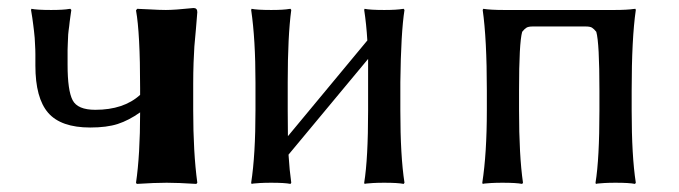

<svg xmlns="http://www.w3.org/2000/svg" viewBox="-20 -454 1687 477"><path d="M67.9 -291C67.9 -237.3 78.5 -198.2 99.6 -173.8C120.8 -149.4 155.6 -137.2 204.1 -137.2C231.4 -137.2 254.2 -140.1 272.5 -146C290.7 -151.9 309.2 -161.5 328.1 -174.8C328.1 -104.5 324.7 -46.2 317.9 0L319.8 2.9C349.4 1 374.2 0 394 0C413.2 0 437.8 1 467.8 2.9L470.2 0C463.4 -50.1 460 -110.2 460 -180.2V-246.1C460 -263.7 460.3 -281.2 460.9 -298.6C461.6 -316 462.2 -329.4 462.9 -338.9L466.8 -382.3L470.2 -423.8C470.2 -430.7 467.1 -434.1 460.9 -434.1C429.4 -430.8 406.4 -429.2 392.1 -429.2C382 -429.2 368.5 -429.7 351.6 -430.7C334.6 -431.6 324.4 -432.1 320.8 -432.1L317.9 -428.2C324.7 -390.8 328.1 -326.3 328.1 -234.9V-218.3C300.8 -193.5 263.7 -181.2 216.8 -181.2C187.5 -181.2 168.7 -189.1 160.4 -205.1C152.1 -221 147.9 -250.3 147.9 -293V-313.5V-330.1C147.9 -335 148.1 -339.9 148.4 -345C148.8 -350 148.9 -353.9 148.9 -356.7C148.9 -359.5 149.1 -363.3 149.4 -368.2L150.4 -377.9C150.7 -379.6 151.2 -383.2 151.9 -388.9C152.5 -394.6 152.9 -398.3 153.1 -399.9C153.2 -401.5 153.9 -406.2 155 -413.8C156.2 -421.5 156.9 -426.6 157.2 -429.2L154.8 -432.1L150.4 -431.6C147.5 -431 142 -430.4 134 -429.9C126.1 -429.4 117 -429.2 106.9 -429.2C83.5 -429.2 67.2 -430.2 58.1 -432.1L57.1 -429.2C57.8 -425.6 58.8 -419 60.3 -409.4C61.8 -399.8 62.6 -393.8 62.7 -391.4C62.9 -388.9 63.5 -384 64.5 -376.7C65.4 -369.4 66 -363.8 66.2 -359.9C66.3 -356 66.7 -350.2 67.1 -342.5C67.6 -334.9 67.9 -327.1 67.9 -319.3Z M694.8 -250C694.8 -326.5 697.8 -386.2 703.6 -429.2L701.7 -432.1L697.3 -431.6C694.3 -431 688.9 -430.4 680.9 -429.9C672.9 -429.4 663.9 -429.2 653.8 -429.2C630.4 -429.2 614.1 -430.2 605 -432.1L604 -429.2C611.2 -380.4 614.7 -320.3 614.7 -249V-180.2C614.7 -106.3 611.2 -46.2 604 0L605 2.9L609.4 2C612.3 1.6 617.8 1.2 626 0.7C634.1 0.2 643.4 0 653.8 0C676.6 0 692.5 1 701.7 2.9L703.6 0C700.7 -20.5 698.4 -43.8 696.8 -69.8L894.5 -307.6V-250V-179.2C894.5 -99.8 891.3 -40 884.8 0L885.7 2.9L890.1 2C893.1 1.6 898.6 1.2 906.7 0.7C914.9 0.2 924.2 0 934.6 0C957.4 0 973.5 1 982.9 2.9L984.9 0C978 -44.3 974.6 -104 974.6 -179.2V-250C975.6 -332 979 -391.8 984.9 -429.2L982.9 -432.1L978.5 -431.6C975.6 -431 970.1 -430.4 961.9 -429.9C953.8 -429.4 944.7 -429.2 934.6 -429.2C911.1 -429.2 894.9 -430.2 885.7 -432.1L884.8 -429.2C888.3 -406.1 891 -380.9 892.6 -353.5L695.3 -115.7C695 -128.7 694.8 -150.2 694.8 -180.2Z M1549.3 -229C1549.3 -314.9 1552.7 -381.7 1559.6 -429.2L1558.6 -432.1L1553.2 -431.6C1549.6 -431 1543.5 -430.4 1534.7 -429.9C1525.9 -429.4 1516.4 -429.2 1506.3 -429.2H1232.4C1209.6 -429.2 1192.4 -430.2 1180.7 -432.1L1179.2 -429.2C1186 -381.7 1189.5 -314.9 1189.5 -229V-180.2C1189.5 -108.6 1185.7 -48.5 1178.2 0L1179.2 2.9L1183.6 2C1186.5 1.6 1192.1 1.2 1200.4 0.7C1208.7 0.2 1218.1 0 1228.5 0C1251.3 0 1267.6 1 1277.3 2.9L1279.3 0C1272.8 -44.9 1269.5 -105 1269.5 -180.2V-229C1269.5 -308.1 1272.1 -356.8 1277.3 -375C1281.2 -379.9 1284.8 -383.3 1288.1 -385.3C1291.3 -387.2 1296.4 -388.2 1303.2 -388.2H1435.5C1442.4 -388.2 1447.4 -387.2 1450.7 -385.3C1453.9 -383.3 1457.5 -379.9 1461.4 -375C1466.6 -356.8 1469.2 -308.1 1469.2 -229V-179.2C1469.2 -99.8 1466 -40 1459.5 0L1460.4 2.9L1464.8 2C1467.8 1.6 1473.3 1.2 1481.4 0.7C1489.6 0.2 1498.9 0 1509.3 0C1532.1 0 1548.2 1 1557.6 2.9L1559.6 0C1552.7 -44.3 1549.3 -104 1549.3 -179.2Z"/></svg>

Font: Linux Biolinum G
Style: Bold
Weight: 700
Designer: Philipp H. Poll
Foundry: Philipp H. Poll
Version: Version 1.1.0